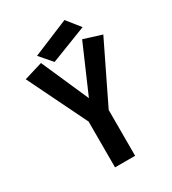

<svg xmlns="http://www.w3.org/2000/svg" viewBox="-190 -885 883 986"><g transform="rotate(-30 251.5 -392.5)"><path d="M316.4 0H197.3V-271.5L26.4 -621.1L135.7 -654.3L258.8 -375L379.9 -654.3L486.3 -621.1L316.4 -271.5ZM136.7 -696.3 350.6 -785.2 413.1 -707 199.2 -624Z"/></g></svg>

Font: Puritan
Style: Bold
Weight: 700
Version: 2.1